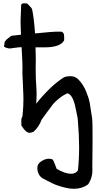

<svg xmlns="http://www.w3.org/2000/svg" viewBox="-20 -821 644 1200"><path d="M442 359Q401 359 340 338Q316 331 253 297Q231 287 220.5 263.5Q210 240 215 215Q221 197 243 184Q265 171 287 171Q301 171 310 177Q316 186 324.5 209Q333 232 334 234Q386 265 424 265Q454 265 467 244Q482 110 467 -63Q467 -81 458 -119Q449 -157 449 -161Q433 -229 402 -238Q374 -226 348.5 -205Q323 -184 311.5 -170Q300 -156 273.5 -119Q247 -82 240 -73Q223 -27 190 2Q176 9 165 9Q142 9 117 -32Q114 -35 114 -35Q114 -38 113.5 -48.5Q113 -59 113 -65.5Q113 -72 114.5 -80Q116 -88 120 -92Q124 -125 125.5 -163Q127 -201 126 -226.5Q125 -252 123 -298Q121 -344 120 -363Q122 -423 115 -526Q98 -526 71.5 -522Q45 -518 42 -518Q32 -518 19 -522.5Q6 -527 5 -531Q5 -536 6.5 -541Q8 -546 8 -547V-556Q9 -560 22 -575L44 -592Q48 -598 57 -598L111 -604Q107 -680 110 -729L112 -781Q111 -787 113 -791.5Q115 -796 117.5 -797.5Q120 -799 125 -800Q130 -801 133.5 -800.5Q137 -800 143 -799.5Q149 -799 150 -799Q151 -798 159 -790Q167 -782 173.5 -774.5Q180 -767 181 -761Q192 -712 199 -612Q309 -623 327 -623H361Q369 -623 375 -615.5Q381 -608 381 -594V-569Q358 -525 258 -525H202Q205 -457 203 -389Q203 -326 207 -277Q211 -228 206 -173Q297 -286 380 -338Q398 -345 420 -345Q453 -345 474 -320Q501 -291 518 -250Q535 -209 540.5 -179.5Q546 -150 554 -93Q557 -84 558 -36Q559 12 558.5 61Q558 110 557.5 165Q557 220 557 225Q562 286 530 332Q492 359 442 359Z"/></svg>

Font: Excalifont
Style: Regular
Weight: 400
Designer: Your Own Font Foundry (Virgil); Ján Filípek / DizajnDesign (Excalifont, modifications)
Foundry: Your Own Font Foundry (Virgil); Ján Filípek / DizajnDesign (Excalifont, modifications)
Version: Version 1.000;Glyphs 3.2 (3227)